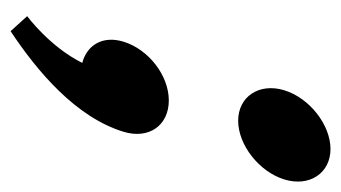

<svg xmlns="http://www.w3.org/2000/svg" viewBox="-162 -352 650 366"><g transform="rotate(90 163.0 -169.0)"><path d="M171.4 -165.8C124.1 -165.8 74.2 -127.5 59.5 -79.5C47.3 -39.8 65.9 -9.8 99.9 -0.8C68.9 61.5 10.8 104.2 10.8 104.2L39.4 135.8C116.5 84.8 203.5 11.2 231.2 -79.5C245.9 -127.5 219.4 -165.8 171.4 -165.8ZM152.1 -386C137.4 -338 164.2 -298 210.2 -298C256.2 -298 307.4 -338 322.1 -386C336.8 -434 310 -474 264 -474C218 -474 166.8 -434 152.1 -386Z"/></g></svg>

Font: Hussar
Style: BdSuprConOblThree
Weight: 700
Foundry: Cannot Into Space Fonts
Version: Version 2.00